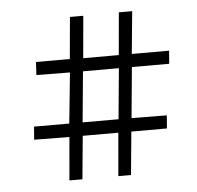

<svg xmlns="http://www.w3.org/2000/svg" viewBox="-41 -502 574 559"><g transform="rotate(-5 245.5 -222.5)"><path d="M294 -111H190L178 15H140L151 -111L48 -112L51 -150H154L169 -298L71 -299L73 -337H172L183 -459H222L211 -336H315L326 -460H365L353 -336H462L459 -298H350L336 -150L439 -149L436 -111H332L320 15H283ZM193 -150H298L312 -298H207Z"/></g></svg>

Font: Genos Thin
Style: Regular
Weight: 400
Version: Version 1.010